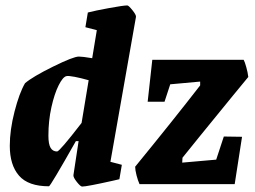

<svg xmlns="http://www.w3.org/2000/svg" viewBox="-20 -677 936 706"><path d="M480 -615 386 -82 428 -71 419 -18 393 -12Q299 9 282 9Q276 9 262.5 -8Q249 -25 250 -33L269 -158H259Q165 8 160 8Q84 8 50 -31Q16 -70 16 -141Q16 -199 33.5 -267Q51 -335 72 -371Q100 -395 175 -432Q250 -469 270 -469Q283 -469 319 -463L336 -566L294 -577L303 -631Q330 -638 382 -647.5Q434 -657 448 -657Q453 -657 467 -639.5Q481 -622 480 -615ZM280 -225 306 -382Q278 -390 254.5 -394.5Q231 -399 224 -397Q211 -394 195.5 -363Q180 -332 169 -282.5Q158 -233 158 -178Q158 -147 166 -133.5Q174 -120 190 -120Q199 -120 280 -225ZM803 -175 870 -174 843 0H493Q487 -13 482 -32.5Q477 -52 477 -64Q616 -234 716 -363V-377L606 -367L585 -303H523L540 -457H876Q880 -450 885.5 -430.5Q891 -411 893 -394L837 -326Q690 -146 651 -97L650 -79L775 -90Z"/></svg>

Font: Grenze
Style: Bold Italic
Weight: 700
Italic angle: -10°
Designer: Renata Polastri
Foundry: Omnibus-Type
Version: Version 1.002; ttfautohint (v1.8)